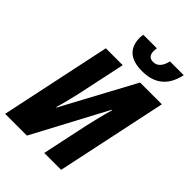

<svg xmlns="http://www.w3.org/2000/svg" viewBox="-265 -1050 1166 1166"><g transform="rotate(45 318.0 -466.5)"><path d="M4 0 155 -714H300L237 -417Q229 -381 218 -335.5Q207 -290 194 -248H198L449 -714H636L485 0H340L403 -297Q411 -333 423 -381.5Q435 -430 448 -475H444L191 0ZM409 -771Q331 -771 293 -805.5Q255 -840 255 -905Q255 -919 258 -933H374Q372 -918 372 -907Q372 -858 417 -858Q469 -858 487 -933H605Q571 -771 409 -771Z"/></g></svg>

Font: Noto Sans Condensed ExtraBold
Style: Italic
Weight: 800
Width: 3
Italic angle: -12°
Designer: Monotype Design Team
Foundry: Monotype Imaging Inc.
Version: Version 2.013; ttfautohint (v1.8.4.7-5d5b)